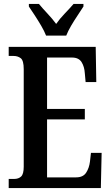

<svg xmlns="http://www.w3.org/2000/svg" viewBox="-20 -951 561 971"><path d="M24 0V-46H51Q74 -46 87 -58.5Q100 -71 100 -108V-601Q100 -645 85 -656.5Q70 -668 49 -668H24V-714H464L467 -536H413L409 -580Q407 -614 392.5 -637Q378 -660 344 -660H218V-400H409V-347H218V-54H365Q400 -54 415.5 -77.5Q431 -101 435 -134L440 -178H494L490 0ZM213 -771Q204 -794 188.5 -820.5Q173 -847 156 -873Q139 -899 126 -918V-931H177Q195 -909 220 -882.5Q245 -856 264 -830Q282 -856 307.5 -882.5Q333 -909 352 -931H402V-918Q390 -899 372.5 -873Q355 -847 339.5 -820.5Q324 -794 315 -771Z"/></svg>

Font: Noto Serif Tamil ExtraCondensed SemiBold
Style: Regular
Weight: 600
Width: 2
Designer: Indian Type Foundry, Tom Grace, and the Monotype Design Team
Foundry: Monotype Imaging Inc.
Version: Version 2.004; ttfautohint (v1.8.4.7-5d5b)